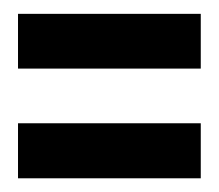

<svg xmlns="http://www.w3.org/2000/svg" viewBox="-20 -497 315 276"><path d="M5.9 -477.1H268.6V-398.4H5.9ZM5.9 -319.8H268.6V-240.7H5.9Z"/></svg>

Font: Silence
Style: Regular
Weight: 400
Designer: Lilo Joris
Foundry: Lilo Joris
Version: Version 1.035;Fontself Maker 3.5.7